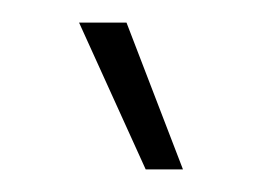

<svg xmlns="http://www.w3.org/2000/svg" viewBox="-20 -740 232 170"><path d="M109 -590H142L92 -720H50Z"/></svg>

Font: Fixel Display ExtraLight
Style: Regular
Weight: 200
Designer: AlfaBravo + MacPaw
Foundry: Kyrylo Tkachov, Marchela Mozhyna, Serhii Makarenko, Maria Weinstein, Zakhar Kryvoshyya
Version: Version 1.211